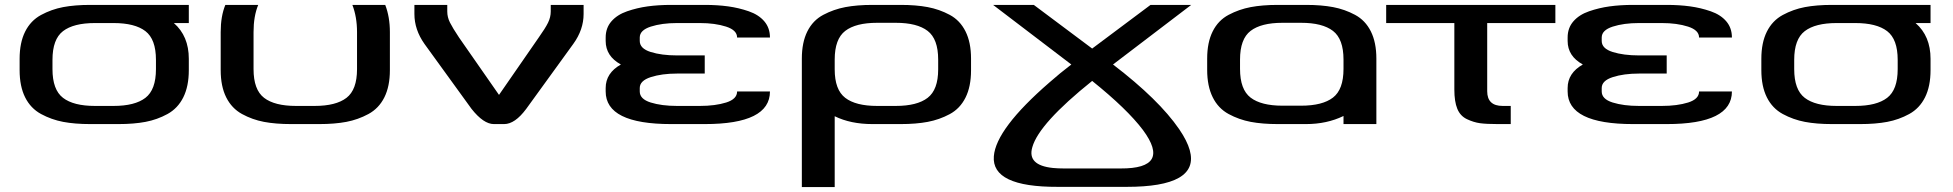

<svg xmlns="http://www.w3.org/2000/svg" viewBox="-20 -506 7963 783"><path d="M194 -224Q194 -140 237 -107Q280 -74 367 -74H443Q530 -74 573 -107Q616 -140 616 -224V-262Q616 -346 573 -379Q530 -412 443 -412H367Q280 -412 237 -379Q194 -346 194 -262ZM750 -486V-412H689Q750 -359 750 -266V-220Q750 -154 727.5 -109Q705 -64 663 -41Q621 -18 573.5 -9Q526 0 463 0H348Q285 0 237.5 -9Q190 -18 147.5 -41Q105 -64 82.5 -109Q60 -154 60 -220V-266Q60 -332 82.5 -377Q105 -422 147.5 -445Q190 -468 237.5 -477Q285 -486 348 -486Z M1014 -375V-224Q1014 -140 1057 -107Q1100 -74 1187 -74H1263Q1350 -74 1393 -107Q1436 -140 1436 -224V-375Q1436 -437 1417 -486H1551Q1570 -437 1570 -375V-220Q1570 -154 1547.5 -109Q1525 -64 1482.5 -41Q1440 -18 1392.5 -9Q1345 0 1282 0H1167Q1104 0 1056.5 -9Q1009 -18 967 -41Q925 -64 902.5 -109Q880 -154 880 -220V-375Q880 -440 899 -486H1033Q1014 -440 1014 -375Z M1711 -327Q1670 -385 1670 -449V-486H1804V-459Q1804 -436 1815 -414Q1826 -392 1852 -353L2015 -119L2177 -353Q2204 -391 2215 -413.5Q2226 -436 2226 -459V-486H2360V-449Q2360 -385 2318 -327L2126 -62Q2080 0 2036 0H1994Q1952 0 1903 -62Z M2512 -243Q2450 -277 2450 -339V-353Q2450 -392 2473.5 -419Q2497 -446 2537.5 -460Q2578 -474 2621.5 -480Q2665 -486 2717 -486H2854Q2906 -486 2949.5 -480Q2993 -474 3033.5 -460Q3074 -446 3097 -419Q3120 -392 3120 -353H2986Q2986 -383 2941 -397.5Q2896 -412 2834 -412H2741Q2679 -412 2634 -397.5Q2589 -383 2589 -353V-339Q2589 -308 2633.5 -294Q2678 -280 2741 -280H2854V-206H2741Q2679 -206 2634 -191.5Q2589 -177 2589 -147V-133Q2589 -102 2633.5 -88Q2678 -74 2741 -74H2834Q2897 -74 2941.5 -88Q2986 -102 2986 -133H3120Q3120 0 2854 0H2717Q2450 0 2450 -133V-147Q2450 -208 2512 -243Z M3653 -486Q3716 -486 3763.5 -477Q3811 -468 3853 -445.5Q3895 -423 3917.5 -378Q3940 -333 3940 -267V-219Q3940 -153 3917.5 -108Q3895 -63 3853 -40.5Q3811 -18 3763.5 -9Q3716 0 3653 0H3538Q3449 0 3384 -32V257H3250V-267Q3250 -333 3272.5 -378Q3295 -423 3337.5 -445.5Q3380 -468 3427.5 -477Q3475 -486 3538 -486ZM3806 -223V-263Q3806 -347 3763 -380Q3720 -413 3633 -413H3557Q3470 -413 3427 -380Q3384 -347 3384 -263V-223Q3384 -140 3427 -107Q3470 -74 3557 -74H3633Q3720 -74 3763 -107Q3806 -140 3806 -223Z M4319 181H4550Q4758 182 4641 24Q4577 -61 4434 -176Q4217 -2 4190 94Q4168 168 4274 179Q4294 181 4319 181ZM4434 -308 4672 -486H4838L4519 -243Q4706 -100 4789 21Q4918 210 4701 247Q4648 256 4575 256H4294Q4023 257 4033 131Q4042 19 4260 -170Q4303 -208 4349 -243L4030 -486H4196Z M5037 -263V-225Q5037 -141 5080 -108Q5123 -75 5210 -75H5286Q5373 -75 5416 -108Q5459 -141 5459 -225V-263Q5459 -347 5416 -380Q5373 -413 5286 -413H5210Q5123 -413 5080 -380Q5037 -347 5037 -263ZM5593 -267V0H5459V-33Q5391 0 5306 0H5191Q5128 0 5080.5 -9Q5033 -18 4990.5 -41Q4948 -64 4925.5 -109.5Q4903 -155 4903 -221V-267Q4903 -333 4925.5 -378Q4948 -423 4990.5 -445.5Q5033 -468 5080.5 -477Q5128 -486 5191 -486H5306Q5369 -486 5416.5 -477Q5464 -468 5506 -445.5Q5548 -423 5570.5 -378Q5593 -333 5593 -267Z M5633 -486H6323V-412H6045V-134Q6045 -74 6108 -74H6141V0H6088Q6042 0 6016 -3.5Q5990 -7 5962.5 -20Q5935 -33 5923 -62.5Q5911 -92 5911 -141V-412H5633Z M6435 -243Q6373 -277 6373 -339V-353Q6373 -392 6396.5 -419Q6420 -446 6460.5 -460Q6501 -474 6544.5 -480Q6588 -486 6640 -486H6777Q6829 -486 6872.5 -480Q6916 -474 6956.5 -460Q6997 -446 7020 -419Q7043 -392 7043 -353H6909Q6909 -383 6864 -397.5Q6819 -412 6757 -412H6664Q6602 -412 6557 -397.5Q6512 -383 6512 -353V-339Q6512 -308 6556.5 -294Q6601 -280 6664 -280H6777V-206H6664Q6602 -206 6557 -191.5Q6512 -177 6512 -147V-133Q6512 -102 6556.5 -88Q6601 -74 6664 -74H6757Q6820 -74 6864.5 -88Q6909 -102 6909 -133H7043Q7043 0 6777 0H6640Q6373 0 6373 -133V-147Q6373 -208 6435 -243Z M7297 -224Q7297 -140 7340 -107Q7383 -74 7470 -74H7546Q7633 -74 7676 -107Q7719 -140 7719 -224V-262Q7719 -346 7676 -379Q7633 -412 7546 -412H7470Q7383 -412 7340 -379Q7297 -346 7297 -262ZM7853 -486V-412H7792Q7853 -359 7853 -266V-220Q7853 -154 7830.5 -109Q7808 -64 7766 -41Q7724 -18 7676.5 -9Q7629 0 7566 0H7451Q7388 0 7340.5 -9Q7293 -18 7250.5 -41Q7208 -64 7185.5 -109Q7163 -154 7163 -220V-266Q7163 -332 7185.5 -377Q7208 -422 7250.5 -445Q7293 -468 7340.5 -477Q7388 -486 7451 -486Z"/></svg>

Font: Aneo
Style: Regular
Weight: 400
Designer: Anastasios Pappas
Foundry: Anastasios Pappas
Version: Version 1.000